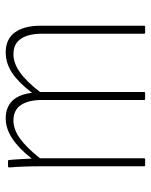

<svg xmlns="http://www.w3.org/2000/svg" viewBox="52 -572 528 672"><g transform="rotate(90 316.0 -236.0)"><path d="M163 8Q117 8 93.5 -24Q70 -56 70 -115V-476Q70 -480 74 -480H94Q98 -480 98 -476V-119Q98 -72 115.5 -45.5Q133 -19 170 -19Q200 -19 232 -41Q264 -63 302 -112V-476Q302 -480 306 -480H326Q330 -480 330 -476V-119Q330 -72 347.5 -45.5Q365 -19 402 -19Q432 -19 463.5 -41Q495 -63 534 -112V-476Q534 -480 538 -480H558Q562 -480 562 -476V-112Q562 -54 566 -5Q566 0 562 0H544Q540 0 540 -4Q538 -23 537 -43.5Q536 -64 535 -83Q464 8 395 8Q355 8 332.5 -15.5Q310 -39 305 -84Q268 -36 234.5 -14Q201 8 163 8Z"/></g></svg>

Font: Sofia Sans Cond ExtraLight
Style: Regular
Weight: 200
Width: 3
Designer: Botio Nikoltchev, Ani Petrova
Foundry: lettersoup
Version: Version 4.100; ttfautohint (v1.8.3)